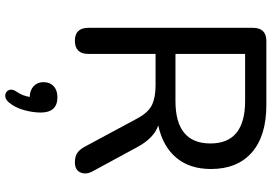

<svg xmlns="http://www.w3.org/2000/svg" viewBox="-168 -576 1011 714"><g transform="rotate(90 337.0 -219.5)"><path d="M181 -367H356Q514 -367 514 -497Q514 -626 356 -626H181ZM132 7Q84 7 84 -43V-655Q84 -705 133 -705H371Q486 -705 547.5 -651Q609 -597 609 -499Q609 -420 567 -370Q525 -320 447 -303Q494 -287 527 -226L617 -60Q631 -35 622 -14Q613 7 584 7Q563 7 550 -1.5Q537 -10 527 -28L421 -225Q399 -266 371 -279.5Q343 -293 298 -293H181V-43Q181 7 132 7ZM361 253Q349 267 335 266Q321 265 315.5 252.5Q310 240 322 223Q337 201 341 175Q315 174 300.5 160Q286 146 286 124Q286 100 301 86Q316 72 342 72Q399 72 399 134Q399 163 390 196Q381 229 361 253Z"/></g></svg>

Font: Chiron GoRound TC
Style: Regular
Weight: 400
Designer: Ryoko NISHIZUKA 西塚涼子 (kana, bopomofo & ideographs); Paul D. Hunt (Latin, Greek & Cyrillic); Sandoll Communications 산돌커뮤니
Foundry: Adobe
Version: Version 1.000;hotconv 1.1.1;makeotfexe 2.6.0